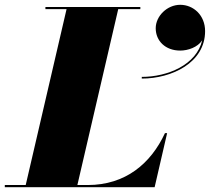

<svg xmlns="http://www.w3.org/2000/svg" viewBox="-70 -779 874 799"><path d="M578 -661.5C578 -609 618 -568.5 680 -568.5C712 -568.5 752.5 -582 771.5 -611.5C748 -509 626.5 -459 520 -459V-452C644 -452 783.5 -517.5 783.5 -649.5C783.5 -715.5 735 -759 680 -759C625.5 -759 578 -712 578 -661.5ZM573.5 0 625.5 -225H616.5C557.5 -98 452 -9 295 -9H252L422 -741H514V-750H119V-741H207L37 -9H-50V0Z"/></svg>

Font: Bodoni* 24pt Fatface
Style: Italic
Weight: 900
Italic angle: -13°
Version: Version 2.3